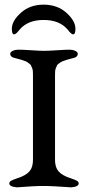

<svg xmlns="http://www.w3.org/2000/svg" viewBox="-20 -805 379 827"><path d="M271 -678Q236 -719 168 -719Q100 -719 65 -678Q49 -657 41 -657Q31 -657 31 -681Q31 -715 70 -750Q109 -785 168 -785Q227 -785 266 -750Q305 -715 305 -681Q305 -657 295 -657Q287 -657 271 -678ZM280 -591Q293 -591 304 -586Q315 -581 315 -573Q315 -561 300 -556Q295 -555 282.5 -551.5Q270 -548 266.5 -547Q263 -546 253.5 -542.5Q244 -539 241.5 -537Q239 -535 233 -531Q227 -527 225.5 -523Q224 -519 221 -512.5Q218 -506 217.5 -498.5Q217 -491 217 -482V-117Q217 -89 228 -72.5Q239 -56 264 -45Q270 -42 286.5 -36.5Q303 -31 311 -26.5Q319 -22 319 -15Q319 -1 287 2Q285 2 264.5 0.5Q244 -1 215.5 -2.5Q187 -4 166 -4Q145 -4 118.5 -2.5Q92 -1 73.5 0.5Q55 2 53 2Q20 -1 20 -15Q20 -22 28 -26.5Q36 -31 52.5 -36.5Q69 -42 75 -45Q100 -56 111 -72.5Q122 -89 122 -117V-482Q122 -491 121.5 -498.5Q121 -506 118 -512.5Q115 -519 113.5 -523Q112 -527 106 -531Q100 -535 98 -537Q96 -539 86.5 -542.5Q77 -546 73.5 -547Q70 -548 57.5 -551.5Q45 -555 40 -556Q24 -561 24 -573Q24 -581 35 -586Q46 -591 59 -591Q79 -591 115.5 -588.5Q152 -586 170 -586Q188 -586 225.5 -588.5Q263 -591 280 -591Z"/></svg>

Font: EB Garamond 08
Style: Regular
Weight: 400
Version: Version 0.016 ; ttfautohint (v1.5)